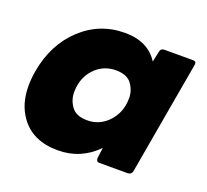

<svg xmlns="http://www.w3.org/2000/svg" viewBox="-100 -662 855 793"><g transform="rotate(20 327.5 -265.5)"><path d="M226 10Q115 10 61 -66Q22 -120 22 -199Q22 -231 28 -266Q50 -390 131 -465.5Q212 -541 323 -541Q424 -541 470 -469L480 -516Q483 -531 499 -531H625Q638 -531 638 -519L550 -16Q547 -1 531 0H405Q392 0 392 -16L398 -63Q327 10 226 10ZM298 -148Q347 -148 383 -181Q430 -225 430 -293Q430 -327 409.5 -355Q389 -383 340 -383Q291 -383 255 -351Q208 -308 208 -239Q208 -205 228.5 -176.5Q249 -148 298 -148Z"/></g></svg>

Font: YamahaIndonesia935. App XBold
Style: Italic
Weight: 800
Italic angle: -10°
Designer: Dalton Maag Ltd
Foundry: Dalton Maag Ltd
Version: Version 1.002; January 01, 2024; Regular/Italic